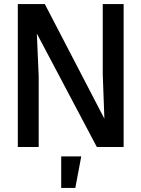

<svg xmlns="http://www.w3.org/2000/svg" viewBox="-20 -718 690 938"><path d="M67 0V-698H199L490 -138L482 -354V-698H584V0H453L160 -554L169 -345V0ZM279 200V46H377L348 200Z"/></svg>

Font: Azeret Mono Thin
Style: Regular
Weight: 400
Version: Version 1.002